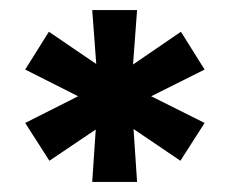

<svg xmlns="http://www.w3.org/2000/svg" viewBox="-20 -670 456 381"><path d="M386 -532 280 -479 386 -426 338 -351 245 -414 252 -309H163L170 -413L78 -351L30 -426L135 -479L30 -532L77 -607L171 -543L163 -650H252L244 -542L339 -607Z"/></svg>

Font: Zilla Slab Bold
Style: Bold
Weight: 700
Designer: Typotheque.com
Foundry: Typotheque type foundry
Version: Version 1.1; 2017; ttfautohint (v1.6)